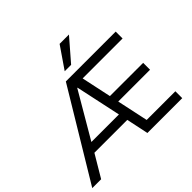

<svg xmlns="http://www.w3.org/2000/svg" viewBox="-223 -1187 1438 1438"><g transform="rotate(-45 496.0 -468.5)"><path d="M-12 0 413 -705H941V-632H488L511 -665L574 -370L536 -394H921V-321H551L579 -345L644 -41L605 -73H941V0H572L529 -204L560 -176H166L202 -202L82 0ZM439 -610 216 -229 203 -249H539L524 -227L442 -610ZM461 -765 579 -937H678L529 -765Z"/></g></svg>

Font: Nunito Sans 10pt
Style: Regular
Weight: 400
Designer: Vernon Adams
Foundry: Vernon Adams
Version: Version 3.101;gftools[0.9.27]